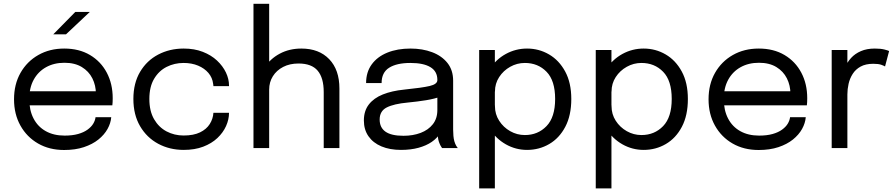

<svg xmlns="http://www.w3.org/2000/svg" viewBox="-20 -802 4851 1040"><path d="M104 -231.5V-307.5H514.5L499.5 -282.5Q499.5 -285.5 499.5 -288.2Q499.5 -291 499.5 -293.5Q499.5 -339.5 480.2 -377.8Q461 -416 423 -439Q385 -462 329 -462Q272.5 -462 229.5 -438Q186.5 -414 162.5 -370.2Q138.5 -326.5 138.5 -266Q138.5 -204.5 161.8 -160Q185 -115.5 228 -91.5Q271 -67.5 330 -67.5Q372 -67.5 403 -76.2Q434 -85 454.2 -99.8Q474.5 -114.5 485 -132Q495.5 -149.5 497.5 -167H582.5Q580 -135 562.5 -103.5Q545 -72 513 -46.2Q481 -20.5 434.5 -5Q388 10.5 327.5 10.5Q247.5 10.5 186.5 -24.5Q125.5 -59.5 90.8 -121.5Q56 -183.5 56 -264Q56 -345.5 91 -407.2Q126 -469 187.5 -504Q249 -539 328 -539Q408.5 -539 467.5 -504Q526.5 -469 558.5 -408.2Q590.5 -347.5 590.5 -270Q590.5 -262 590 -249Q589.5 -236 588.5 -231.5ZM268.5 -616 388 -737.5H466.5L337.5 -616Z M975 10Q899 10 837 -23.2Q775 -56.5 738.8 -118.5Q702.5 -180.5 702.5 -266Q702.5 -351.5 738.8 -412.8Q775 -474 837 -506.5Q899 -539 975 -539Q1033 -539 1078.5 -521.2Q1124 -503.5 1155.5 -474Q1187 -444.5 1203.8 -409.2Q1220.5 -374 1220.5 -339Q1220.5 -338.5 1220.5 -337.5Q1220.5 -336.5 1220.5 -335.5H1136Q1136 -338 1135.5 -341.2Q1135 -344.5 1134.5 -348Q1130.5 -381.5 1109 -406.8Q1087.5 -432 1053 -446.5Q1018.5 -461 974.5 -461Q925 -461 882.8 -439.8Q840.5 -418.5 814.8 -375.2Q789 -332 789 -266Q789 -200.5 814.5 -156.5Q840 -112.5 882.2 -90.2Q924.5 -68 974.5 -68Q1028.5 -68 1063.5 -85Q1098.5 -102 1116.2 -130.2Q1134 -158.5 1136 -191H1220.5Q1220.5 -155 1204.5 -119.2Q1188.5 -83.5 1157.5 -54.2Q1126.5 -25 1080.8 -7.5Q1035 10 975 10Z M1733.5 0V-197.5Q1733.5 -211.5 1733.5 -230.8Q1733.5 -250 1733.5 -269.8Q1733.5 -289.5 1733.5 -303.5Q1733.5 -380 1700.8 -419Q1668 -458 1597 -458Q1549.5 -458 1513.8 -439.5Q1478 -421 1458 -389Q1438 -357 1438 -316.5L1384 -333Q1384 -390 1413.8 -436.8Q1443.5 -483.5 1495.2 -511.2Q1547 -539 1612.5 -539Q1708 -539 1763.2 -481.5Q1818.5 -424 1818.5 -322.5Q1818.5 -296 1818.5 -261.5Q1818.5 -227 1818.5 -189V0ZM1353 0V-781.5H1438V0Z M2152 10Q2091.5 10 2046.2 -9Q2001 -28 1976 -63.8Q1951 -99.5 1951 -149.5Q1951 -201.5 1978 -236.2Q2005 -271 2054 -290.5Q2103 -310 2168 -316.5Q2266 -326.5 2307.5 -336.2Q2349 -346 2349 -368Q2349 -368.5 2349 -368.8Q2349 -369 2349 -369.5Q2349 -415.5 2311.5 -438.2Q2274 -461 2203 -461Q2129 -461 2088 -435.2Q2047 -409.5 2047 -352H1963Q1963 -411.5 1993.5 -453.2Q2024 -495 2078.2 -517Q2132.5 -539 2203.5 -539Q2268.5 -539 2320.8 -519.2Q2373 -499.5 2403.8 -460.8Q2434.5 -422 2434.5 -365Q2434.5 -354.5 2434.5 -344.2Q2434.5 -334 2434.5 -323.5V-100Q2434.5 -82.5 2436 -66Q2437.5 -49.5 2441 -37Q2445.5 -22 2451 -12.8Q2456.5 -3.5 2460 0H2374.5Q2372 -2.5 2367 -11.8Q2362 -21 2357.5 -33.5Q2354 -43.5 2352 -58.8Q2350 -74 2350 -90.5L2364 -81Q2348.5 -54 2318.8 -33.5Q2289 -13 2247 -1.5Q2205 10 2152 10ZM2165.5 -66.5Q2217 -66.5 2258.5 -82.2Q2300 -98 2324.5 -129Q2349 -160 2349 -206V-311.5L2368 -279.5Q2336 -267 2288.2 -259.2Q2240.5 -251.5 2188.5 -246.5Q2113 -239.5 2074.8 -220Q2036.5 -200.5 2036.5 -154.5Q2036.5 -111 2068 -88.8Q2099.5 -66.5 2165.5 -66.5Z M2575.5 218.5V-531H2660.5V218.5ZM2835 10Q2773.5 10 2720 -20.2Q2666.5 -50.5 2633.2 -103.5Q2600 -156.5 2600 -224.5Q2600 -226 2600 -227Q2600 -228 2600 -229.5L2661 -231Q2661 -230 2661 -228.8Q2661 -227.5 2661 -226.5Q2661 -183.5 2683.8 -148Q2706.5 -112.5 2743.5 -91.5Q2780.5 -70.5 2823 -70.5Q2893.5 -70.5 2940.2 -118.8Q2987 -167 2987 -266Q2987 -365.5 2940.5 -413.2Q2894 -461 2823 -461Q2780.5 -461 2743.5 -440.2Q2706.5 -419.5 2683.8 -384.5Q2661 -349.5 2661 -306L2600 -308Q2600 -376.5 2633.2 -428.5Q2666.5 -480.5 2720 -509.8Q2773.5 -539 2835 -539Q2899.5 -539 2954 -507.2Q3008.5 -475.5 3041.5 -414.5Q3074.5 -353.5 3074.5 -266Q3074.5 -177 3042 -115.2Q3009.5 -53.5 2955 -21.8Q2900.5 10 2835 10Z M3207 218.5V-531H3292V218.5ZM3466.5 10Q3405 10 3351.5 -20.2Q3298 -50.5 3264.8 -103.5Q3231.5 -156.5 3231.5 -224.5Q3231.5 -226 3231.5 -227Q3231.5 -228 3231.5 -229.5L3292.5 -231Q3292.5 -230 3292.5 -228.8Q3292.5 -227.5 3292.5 -226.5Q3292.5 -183.5 3315.2 -148Q3338 -112.5 3375 -91.5Q3412 -70.5 3454.5 -70.5Q3525 -70.5 3571.8 -118.8Q3618.5 -167 3618.5 -266Q3618.5 -365.5 3572 -413.2Q3525.5 -461 3454.5 -461Q3412 -461 3375 -440.2Q3338 -419.5 3315.2 -384.5Q3292.5 -349.5 3292.5 -306L3231.5 -308Q3231.5 -376.5 3264.8 -428.5Q3298 -480.5 3351.5 -509.8Q3405 -539 3466.5 -539Q3531 -539 3585.5 -507.2Q3640 -475.5 3673 -414.5Q3706 -353.5 3706 -266Q3706 -177 3673.5 -115.2Q3641 -53.5 3586.5 -21.8Q3532 10 3466.5 10Z M3866 -231.5V-307.5H4276.5L4261.5 -282.5Q4261.5 -285.5 4261.5 -288.2Q4261.5 -291 4261.5 -293.5Q4261.5 -339.5 4242.2 -377.8Q4223 -416 4185 -439Q4147 -462 4091 -462Q4034.5 -462 3991.5 -438Q3948.5 -414 3924.5 -370.2Q3900.5 -326.5 3900.5 -266Q3900.5 -204.5 3923.8 -160Q3947 -115.5 3990 -91.5Q4033 -67.5 4092 -67.5Q4134 -67.5 4165 -76.2Q4196 -85 4216.2 -99.8Q4236.5 -114.5 4247 -132Q4257.5 -149.5 4259.5 -167H4344.5Q4342 -135 4324.5 -103.5Q4307 -72 4275 -46.2Q4243 -20.5 4196.5 -5Q4150 10.5 4089.5 10.5Q4009.5 10.5 3948.5 -24.5Q3887.5 -59.5 3852.8 -121.5Q3818 -183.5 3818 -264Q3818 -345.5 3853 -407.2Q3888 -469 3949.5 -504Q4011 -539 4090 -539Q4170.5 -539 4229.5 -504Q4288.5 -469 4320.5 -408.2Q4352.5 -347.5 4352.5 -270Q4352.5 -262 4352 -249Q4351.5 -236 4350.5 -231.5Z M4485 0V-531H4570V-368L4542 -378Q4545 -407.5 4557 -436.2Q4569 -465 4590.2 -488.2Q4611.5 -511.5 4643.5 -525.2Q4675.5 -539 4718.5 -539Q4750.5 -539 4770.8 -533.8Q4791 -528.5 4796 -525.5L4774 -442Q4769 -445.5 4753.8 -451Q4738.5 -456.5 4710.5 -456.5Q4669 -456.5 4641.8 -441.5Q4614.5 -426.5 4598.8 -401.8Q4583 -377 4576.5 -348Q4570 -319 4570 -290.5V0Z"/></svg>

Font: Epilogue
Style: Regular
Weight: 400
Designer: Tyler Finck
Foundry: Etcetera Type Co
Version: Version 2.112